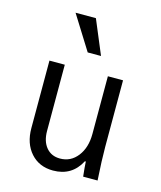

<svg xmlns="http://www.w3.org/2000/svg" viewBox="-121 -905 843 1003"><g transform="rotate(15 300.0 -403.5)"><path d="M493 -540V-180Q493 -110 500 0H422Q416 -54 415 -80H410Q363 10 261 10Q186 10 140.5 -41Q95 -92 95 -175V-540H178V-182Q178 -126 205.5 -93Q233 -60 280 -60Q338 -60 374.5 -107Q411 -154 411 -228V-540ZM349 -633H277L162 -817H272Z"/></g></svg>

Font: CommitMono
Style: 450Regular
Weight: 450
Designer: Eigil Nikolajsen
Foundry: Eigil Nikolajsen
Version: Version 1.002